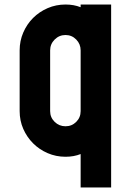

<svg xmlns="http://www.w3.org/2000/svg" viewBox="-20 -695 580 850"><path d="M472 135H337V-13Q307 -1 270 -1Q228 -1 191 -17Q154 -33 126.5 -60.5Q99 -88 83 -124.5Q67 -161 67 -203V-472Q67 -514 83 -551Q99 -588 126.5 -615.5Q154 -643 191 -659Q228 -675 270 -675Q307 -675 337 -663V-675H472ZM337 -472Q337 -500 317.5 -520Q298 -540 270 -540Q242 -540 222 -520Q202 -500 202 -472V-203Q202 -175 222 -155.5Q242 -136 270 -136Q298 -136 317.5 -155.5Q337 -175 337 -203Z"/></svg>

Font: Transit CAT
Style: Regular
Weight: 400
Designer: Peter Wiegel
Foundry: Peter Wiegel
Version: 1.000